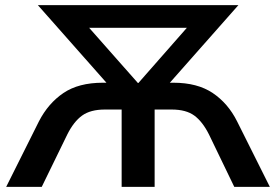

<svg xmlns="http://www.w3.org/2000/svg" viewBox="-20 -725 1071 745"><path d="M4 0 131 -254Q167 -324 226 -364Q285 -404 379 -404H393L127 -705H905L639 -404H653Q746 -404 805.5 -364Q865 -324 900 -254L1027 0H889L791 -203Q766 -253 734 -276.5Q702 -300 646 -300H580V0H452V-300H387Q331 -300 298.5 -276.5Q266 -253 241 -203L142 0ZM515 -403H517L705 -617H326Z"/></svg>

Font: MulishBold
Style: Bold
Weight: 700
Designer: Vernon Adams
Foundry: Vernon Adams
Version: Version 3.602; ttfautohint (v1.8.3)